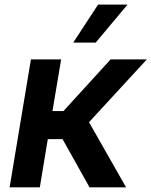

<svg xmlns="http://www.w3.org/2000/svg" viewBox="-20 -799 646 819"><path d="M21 0H149.9L183.9 -205.6H246.8L361.9 0H517.8L359.7 -277.7L606.2 -545.5H451.7L250.7 -325.3H203.8L240.8 -545.5H111.9ZM292.3 -617.2H388.1L524.1 -779.5H398.4Z"/></svg>

Font: Margiela Sans Semi Bold
Style: Italic
Weight: 600
Italic angle: -9.39999°
Designer: Stefan Endress, Andreas Faust
Version: Version 1.100;FEAKit 1.0